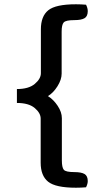

<svg xmlns="http://www.w3.org/2000/svg" viewBox="-20 -735 473 897"><path d="M268 -587V-391Q268 -363 248.5 -332Q229 -301 204 -286Q230 -270 249.5 -240.5Q269 -211 269 -183V14Q269 47 278 58Q287 69 327 69Q360 69 375 78Q390 87 390 111Q390 124 382 140Q358 142 335 142Q240 142 205 114Q170 86 170 25V-181Q170 -207 142 -230.5Q114 -254 59 -254V-319Q114 -319 142.5 -343Q171 -367 171 -393V-598Q171 -659 205.5 -687Q240 -715 335 -715Q358 -715 382 -713Q390 -697 390 -683Q390 -659 375 -650Q360 -641 327 -641Q287 -641 277.5 -630Q268 -619 268 -587Z"/></svg>

Font: Overlock
Style: Bold
Weight: 700
Designer: Dario Muhafara
Foundry: Dario Manuel Muhafara
Version: Version 1.002